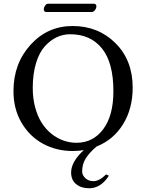

<svg xmlns="http://www.w3.org/2000/svg" viewBox="-20 -797 781 1026"><path d="M471 -733H227Q214 -733 214 -748Q214 -757 221 -767Q228 -777 236 -777H481Q495 -777 495 -763Q495 -753 487.5 -743Q480 -733 471 -733ZM562 142Q519 209 456 209Q414 209 387 187Q360 165 360 125Q360 67 428 5Q399 10 369 10Q282 10 210.5 -28.5Q139 -67 95.5 -140.5Q52 -214 52 -310Q52 -457 143 -557.5Q234 -658 368 -658Q505 -658 597 -566.5Q689 -475 689 -329Q689 -216 637.5 -133Q586 -50 496 -14Q458 18 438.5 49Q419 80 419 119Q419 139 436 155Q453 171 479 171Q511 171 547 135ZM355 -614Q317 -614 283 -598Q249 -582 219.5 -549.5Q190 -517 172.5 -459.5Q155 -402 155 -327Q155 -271 168 -223Q181 -175 203 -140.5Q225 -106 255 -82Q285 -58 319 -46Q353 -34 389 -34Q477 -34 531.5 -106.5Q586 -179 586 -310Q586 -462 525 -538Q464 -614 355 -614Z"/></svg>

Font: Libertinus Sans
Style: Regular
Weight: 400
Designer: Philipp H. Poll
Foundry: Khaled Hosny
Version: Version 6.1